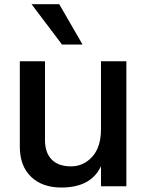

<svg xmlns="http://www.w3.org/2000/svg" viewBox="-20 -840 685 894"><path d="M72.3 -157.2V-554.7H189.5V-187.5Q189.5 -128.9 220.7 -97.2Q252 -65.4 310.5 -65.4Q369.1 -65.4 409.7 -110.4Q450.2 -155.3 450.2 -238.3V-554.7H568.4V27.3H450.2V-66.4Q404.3 33.2 265.6 33.2Q176.8 33.2 124.5 -17.1Q72.3 -67.4 72.3 -157.2ZM127 -820.3H255.9L364.3 -632.8H268.6Z"/></svg>

Font: GenEi M Gothic v2 Medium
Style: Regular
Weight: 500
Version: Version 2.0